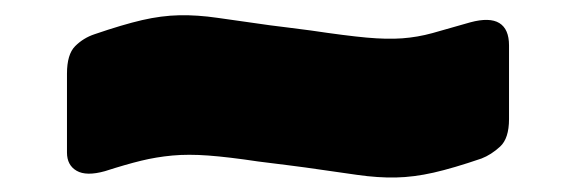

<svg xmlns="http://www.w3.org/2000/svg" viewBox="-20 -499 774 258"><path d="M367 -277 327 -282Q287 -288 260 -290Q233 -292 211.5 -290Q190 -288 169.5 -283Q149 -278 121 -269Q96 -262 83 -269.5Q70 -277 70 -294V-400Q70 -426 81 -437Q92 -448 107 -453Q145 -466 171 -472Q197 -478 221 -478.5Q245 -479 272.5 -475Q300 -471 343 -465L367 -462L398 -458Q445 -451 472.5 -448.5Q500 -446 520.5 -447.5Q541 -449 561 -454.5Q581 -460 612 -469Q638 -476 651 -468Q664 -460 664 -438V-339Q664 -313 652 -302Q640 -291 627 -286Q589 -273 562.5 -267Q536 -261 512 -260.5Q488 -260 460 -264Q432 -268 390 -274Z"/></svg>

Font: Bungee
Style: Regular
Weight: 400
Designer: David Jonathan Ross
Foundry: David Jonathan Ross
Version: Version 1.001;PS 1.0;hotconv 1.0.72;makeotf.lib2.5.5900